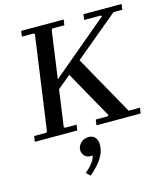

<svg xmlns="http://www.w3.org/2000/svg" viewBox="-136 -773 1007 1162"><g transform="rotate(-15 368.0 -192.5)"><path d="M399 0 404 -35H479L485 -41L311 -352L393 -423L610 -35H681L676 0ZM172 -268 602 -629 596 -635H492L497 -670H736L731 -635H676L235 -268ZM293 -635 287 -629 205 -41 211 -35H284L279 0H13L18 -35H93L100 -41L182 -629L175 -635H102L107 -670H373L368 -635ZM334 56Q359 56 374 72Q389 88 389 118Q389 152 374 182Q359 212 335.5 238Q312 264 286 285L262 262Q288 241 306.5 217Q325 193 330 170Q326 171 322.5 171Q319 171 315 171Q294 171 279.5 156Q265 141 265 119Q265 95 284.5 75.5Q304 56 334 56Z"/></g></svg>

Font: Brygada 1918 Medium
Style: Italic
Weight: 500
Italic angle: -8°
Designer: Mateusz Machalski | Borys Kosmynka | Przemek Hoffer
Foundry: NIEPODLEGLA 2018
Version: Version 3.006